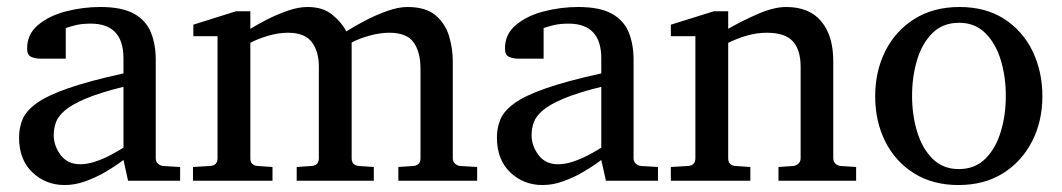

<svg xmlns="http://www.w3.org/2000/svg" viewBox="-20 -514 3019 546"><path d="M492.2 0H344.2L331.1 -59.1Q331.1 -59.1 316.2 -48.3Q301.3 -37.6 276.9 -23.4Q252.4 -9.3 222.9 1.5Q193.4 12.2 164.1 12.2Q109.9 12.2 72 -23.9Q34.2 -60.1 34.2 -123Q34.2 -150.9 44.2 -174.8Q54.2 -198.7 84.2 -220.5Q114.3 -242.2 173.6 -262.9Q232.9 -283.7 331.1 -305.2Q331.1 -306.6 331.1 -317.4Q331.1 -328.1 331.1 -338.1Q331.1 -348.1 331.1 -348.1Q331.1 -446.8 237.8 -446.8Q211.9 -446.8 193.1 -441.9Q174.3 -437 167 -434.1V-347.2H94.2Q80.6 -347.2 68.8 -352.3Q57.1 -357.4 57.1 -376Q57.1 -417 88.4 -443.1Q119.6 -469.2 167.7 -481.7Q215.8 -494.1 265.1 -494.1Q327.1 -494.1 361.3 -474.9Q395.5 -455.6 409.2 -421.6Q422.9 -387.7 422.9 -344.2V-64Q422.9 -54.7 429 -48.8Q435.1 -43 443.8 -42L492.2 -39.1ZM331.1 -94.2V-267.1Q263.7 -250.5 223.9 -233.6Q184.1 -216.8 164.6 -200Q145 -183.1 138.9 -165.8Q132.8 -148.4 132.8 -129.9Q132.8 -99.1 152.6 -73Q172.4 -46.9 208 -46.9Q228 -46.9 249.5 -54Q271 -61 289.6 -70.6Q308.1 -80.1 319.6 -87.2Q331.1 -94.2 331.1 -94.2Z M1336.9 0H1112.8V-39.1L1154.8 -42Q1175.8 -43.5 1175.8 -64V-318.8Q1175.8 -365.2 1156.5 -393.1Q1137.2 -420.9 1086.9 -420.9Q1062 -420.9 1032.5 -413.1Q1002.9 -405.3 980 -393.1V-64Q980 -43.5 1001 -42L1043 -39.1V0H823.7V-39.1L865.7 -42Q886.7 -43.5 886.7 -64V-325.2Q886.7 -367.7 866.7 -394.3Q846.7 -420.9 798.8 -420.9Q770.5 -420.9 739.7 -411.4Q709 -401.9 691.9 -392.1V-64Q691.9 -43.5 712.9 -42L754.9 -39.1V0H528.8V-39.1L577.6 -42Q598.6 -43.5 598.6 -64V-411.1H529.8V-443.8L650.9 -481.9H691.9V-432.1Q714.4 -445.8 742.4 -460Q770.5 -474.1 799.8 -484.1Q829.1 -494.1 855 -494.1Q898.4 -494.1 925.3 -471.9Q952.1 -449.7 964.8 -424.8Q984.9 -437.5 1015.6 -453.9Q1046.4 -470.2 1079.3 -482.2Q1112.3 -494.1 1138.7 -494.1Q1191.4 -494.1 1219.2 -470Q1247.1 -445.8 1257.3 -410.4Q1267.6 -375 1267.6 -340.8V-64Q1267.6 -54.7 1273.7 -48.8Q1279.8 -43 1288.6 -42L1336.9 -39.1Z M1851.1 0H1703.1L1689.9 -59.1Q1689.9 -59.1 1675 -48.3Q1660.2 -37.6 1635.7 -23.4Q1611.3 -9.3 1581.8 1.5Q1552.2 12.2 1522.9 12.2Q1468.8 12.2 1430.9 -23.9Q1393.1 -60.1 1393.1 -123Q1393.1 -150.9 1403.1 -174.8Q1413.1 -198.7 1443.1 -220.5Q1473.1 -242.2 1532.5 -262.9Q1591.8 -283.7 1689.9 -305.2Q1689.9 -306.6 1689.9 -317.4Q1689.9 -328.1 1689.9 -338.1Q1689.9 -348.1 1689.9 -348.1Q1689.9 -446.8 1596.7 -446.8Q1570.8 -446.8 1552 -441.9Q1533.2 -437 1525.9 -434.1V-347.2H1453.1Q1439.5 -347.2 1427.7 -352.3Q1416 -357.4 1416 -376Q1416 -417 1447.3 -443.1Q1478.5 -469.2 1526.6 -481.7Q1574.7 -494.1 1624 -494.1Q1686 -494.1 1720.2 -474.9Q1754.4 -455.6 1768.1 -421.6Q1781.7 -387.7 1781.7 -344.2V-64Q1781.7 -54.7 1787.8 -48.8Q1793.9 -43 1802.7 -42L1851.1 -39.1ZM1689.9 -94.2V-267.1Q1622.6 -250.5 1582.8 -233.6Q1543 -216.8 1523.4 -200Q1503.9 -183.1 1497.8 -165.8Q1491.7 -148.4 1491.7 -129.9Q1491.7 -99.1 1511.5 -73Q1531.2 -46.9 1566.9 -46.9Q1586.9 -46.9 1608.4 -54Q1629.9 -61 1648.4 -70.6Q1667 -80.1 1678.5 -87.2Q1689.9 -94.2 1689.9 -94.2Z M2414.6 0H2193.8V-39.1L2235.8 -42Q2244.6 -43 2250.7 -48.8Q2256.8 -54.7 2256.8 -64V-324.2Q2256.8 -371.6 2234.9 -396.2Q2212.9 -420.9 2160.6 -420.9Q2132.3 -420.9 2104.2 -412.8Q2076.2 -404.8 2050.8 -392.1V-64Q2050.8 -43.5 2071.8 -42L2113.8 -39.1V0H1887.7V-39.1L1936.5 -42Q1957.5 -43.5 1957.5 -64V-411.1H1887.7V-443.8L2009.8 -481.9H2050.8V-432.1Q2092.8 -456.1 2137 -475.1Q2181.2 -494.1 2215.8 -494.1Q2281.2 -494.1 2315.4 -453.4Q2349.6 -412.6 2349.6 -339.8V-64Q2349.6 -54.7 2355.7 -48.8Q2361.8 -43 2370.6 -42L2414.6 -39.1Z M2944.3 -240.2Q2944.3 -169.4 2915 -112.1Q2885.7 -54.7 2832.3 -21.2Q2778.8 12.2 2705.6 12.2Q2632.8 12.2 2579.6 -21Q2526.4 -54.2 2497.6 -111.3Q2468.8 -168.5 2468.8 -240.2Q2468.8 -311.5 2497.8 -369.1Q2526.9 -426.8 2580.8 -460.4Q2634.8 -494.1 2708.5 -494.1Q2783.2 -494.1 2835.9 -460Q2888.7 -425.8 2916.5 -368.2Q2944.3 -310.5 2944.3 -240.2ZM2840.3 -241.2Q2840.3 -295.9 2825.9 -343.3Q2811.5 -390.6 2782 -419.9Q2752.4 -449.2 2707.5 -449.2Q2661.1 -449.2 2631.6 -419.9Q2602.1 -390.6 2587.9 -343.3Q2573.7 -295.9 2573.7 -241.2Q2573.7 -187 2588.1 -139.4Q2602.5 -91.8 2632.1 -62.5Q2661.6 -33.2 2706.5 -33.2Q2752.4 -33.2 2782 -62.5Q2811.5 -91.8 2825.9 -139.2Q2840.3 -186.5 2840.3 -241.2Z"/></svg>

Font: Eeyek
Style: Regular
Weight: 400
Designer: Pravabati Chingangbam and Tabish
Foundry: SIL International
Version: Version 2.000